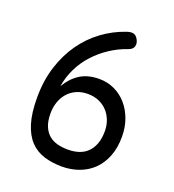

<svg xmlns="http://www.w3.org/2000/svg" viewBox="-136 -845 871 960"><g transform="rotate(20 300.0 -364.5)"><path d="M300 -80Q332 -80 358 -88.5Q384 -97 403 -115.5Q422 -134 432.5 -162.5Q443 -191 443 -230Q443 -260 433 -286.5Q423 -313 404.5 -333Q386 -353 359.5 -364.5Q333 -376 300 -376Q266 -376 239 -363.5Q212 -351 194 -330Q176 -309 166.5 -281Q157 -253 157 -221Q157 -180 168.5 -152.5Q180 -125 199.5 -109Q219 -93 245 -86.5Q271 -80 300 -80ZM372 -733Q393 -741 408.5 -738.5Q424 -736 435 -716Q445 -698 440.5 -681Q436 -664 414 -656Q366 -640 322.5 -611.5Q279 -583 244.5 -545.5Q210 -508 187.5 -462Q165 -416 157 -365Q184 -412 225.5 -439Q267 -466 329 -466Q372 -466 409.5 -448.5Q447 -431 474.5 -399.5Q502 -368 517.5 -325.5Q533 -283 533 -233Q533 -173 515 -127.5Q497 -82 465.5 -51.5Q434 -21 391.5 -5.5Q349 10 301 10Q249 10 205.5 -3.5Q162 -17 131.5 -49Q101 -81 84 -135.5Q67 -190 67 -272Q67 -363 91 -438Q115 -513 156 -571Q197 -629 252.5 -670Q308 -711 372 -733Z"/></g></svg>

Font: Maple Mono Normal
Style: Regular
Weight: 400
Monospace: yes
Designer: subframe7536
Version: Version 7.000